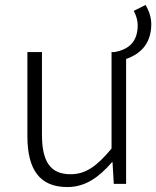

<svg xmlns="http://www.w3.org/2000/svg" viewBox="-20 -745 633 778"><path d="M253 13C327 13 382 -28 434 -88H436L441 0H491V-506C537 -522 593 -558 593 -647C593 -674 584 -701 570 -725L522 -701C532 -683 538 -661 538 -643C538 -574 500 -544 444 -534H432V-143C372 -71 327 -39 266 -39C184 -39 150 -90 150 -200V-534H91V-193C91 -55 143 13 253 13Z"/></svg>

Font: Noto Sans SC Light
Style: Regular
Weight: 300
Designer: Ryoko NISHIZUKA 西塚涼子 (kana, bopomofo & ideographs); Paul D. Hunt (Latin, Greek & Cyrillic); Sandoll Communications 산돌커뮤니
Foundry: Adobe
Version: Version 2.004;hotconv 1.0.118;makeotfexe 2.5.65603